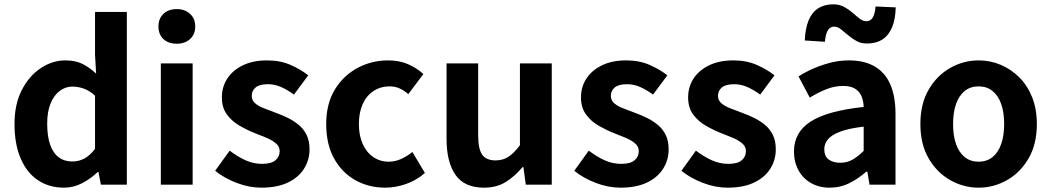

<svg xmlns="http://www.w3.org/2000/svg" viewBox="-20 -853 4854 887"><path d="M276 14Q206 14 154.5 -21Q103 -56 75 -122Q47 -188 47 -280Q47 -371 80.5 -436.5Q114 -502 168 -538Q222 -574 282 -574Q329 -574 361.5 -557.5Q394 -541 424 -513L419 -601V-798H566V0H446L435 -58H431Q400 -28 360 -7Q320 14 276 14ZM314 -107Q344 -107 369.5 -120.5Q395 -134 419 -165V-411Q394 -434 367.5 -443.5Q341 -453 314 -453Q283 -453 256.5 -433.5Q230 -414 214 -376Q198 -338 198 -282Q198 -224 211.5 -185Q225 -146 251 -126.5Q277 -107 314 -107Z M723 0V-560H870V0ZM797 -651Q758 -651 735 -672.5Q712 -694 712 -731Q712 -767 735 -789Q758 -811 797 -811Q834 -811 858 -789Q882 -767 882 -731Q882 -694 858 -672.5Q834 -651 797 -651Z M1187 14Q1131 14 1073.5 -8Q1016 -30 974 -64L1041 -157Q1078 -129 1114.5 -112.5Q1151 -96 1191 -96Q1233 -96 1252.5 -112.5Q1272 -129 1272 -155Q1272 -176 1255 -190.5Q1238 -205 1211 -216.5Q1184 -228 1155 -239Q1120 -253 1085.5 -273Q1051 -293 1028 -324.5Q1005 -356 1005 -403Q1005 -453 1031 -491.5Q1057 -530 1103.5 -552Q1150 -574 1214 -574Q1275 -574 1322.5 -553Q1370 -532 1404 -505L1338 -416Q1308 -438 1278.5 -451Q1249 -464 1218 -464Q1179 -464 1161 -449Q1143 -434 1143 -410Q1143 -390 1158 -376.5Q1173 -363 1199 -353Q1225 -343 1254 -332Q1282 -322 1309.5 -308.5Q1337 -295 1360 -276Q1383 -257 1396.5 -229.5Q1410 -202 1410 -163Q1410 -114 1384.5 -73.5Q1359 -33 1309.5 -9.5Q1260 14 1187 14Z M1760 14Q1683 14 1621 -21Q1559 -56 1523 -121.5Q1487 -187 1487 -280Q1487 -373 1526.5 -438.5Q1566 -504 1631.5 -539Q1697 -574 1773 -574Q1825 -574 1865 -556.5Q1905 -539 1936 -511L1866 -418Q1846 -436 1825 -445Q1804 -454 1781 -454Q1738 -454 1705.5 -432.5Q1673 -411 1655.5 -372Q1638 -333 1638 -280Q1638 -227 1655.5 -188Q1673 -149 1704.5 -127.5Q1736 -106 1776 -106Q1806 -106 1834 -119Q1862 -132 1885 -151L1943 -54Q1903 -19 1854.5 -2.5Q1806 14 1760 14Z M2216 14Q2125 14 2084 -45.5Q2043 -105 2043 -211V-560H2189V-229Q2189 -164 2208 -138Q2227 -112 2269 -112Q2303 -112 2328.5 -128.5Q2354 -145 2382 -182V-560H2529V0H2409L2398 -81H2394Q2358 -38 2316 -12Q2274 14 2216 14Z M2846 14Q2790 14 2732.5 -8Q2675 -30 2633 -64L2700 -157Q2737 -129 2773.5 -112.5Q2810 -96 2850 -96Q2892 -96 2911.5 -112.5Q2931 -129 2931 -155Q2931 -176 2914 -190.5Q2897 -205 2870 -216.5Q2843 -228 2814 -239Q2779 -253 2744.5 -273Q2710 -293 2687 -324.5Q2664 -356 2664 -403Q2664 -453 2690 -491.5Q2716 -530 2762.5 -552Q2809 -574 2873 -574Q2934 -574 2981.5 -553Q3029 -532 3063 -505L2997 -416Q2967 -438 2937.5 -451Q2908 -464 2877 -464Q2838 -464 2820 -449Q2802 -434 2802 -410Q2802 -390 2817 -376.5Q2832 -363 2858 -353Q2884 -343 2913 -332Q2941 -322 2968.5 -308.5Q2996 -295 3019 -276Q3042 -257 3055.5 -229.5Q3069 -202 3069 -163Q3069 -114 3043.5 -73.5Q3018 -33 2968.5 -9.5Q2919 14 2846 14Z M3341 14Q3285 14 3227.5 -8Q3170 -30 3128 -64L3195 -157Q3232 -129 3268.5 -112.5Q3305 -96 3345 -96Q3387 -96 3406.5 -112.5Q3426 -129 3426 -155Q3426 -176 3409 -190.5Q3392 -205 3365 -216.5Q3338 -228 3309 -239Q3274 -253 3239.5 -273Q3205 -293 3182 -324.5Q3159 -356 3159 -403Q3159 -453 3185 -491.5Q3211 -530 3257.5 -552Q3304 -574 3368 -574Q3429 -574 3476.5 -553Q3524 -532 3558 -505L3492 -416Q3462 -438 3432.5 -451Q3403 -464 3372 -464Q3333 -464 3315 -449Q3297 -434 3297 -410Q3297 -390 3312 -376.5Q3327 -363 3353 -353Q3379 -343 3408 -332Q3436 -322 3463.5 -308.5Q3491 -295 3514 -276Q3537 -257 3550.5 -229.5Q3564 -202 3564 -163Q3564 -114 3538.5 -73.5Q3513 -33 3463.5 -9.5Q3414 14 3341 14Z M3813 14Q3764 14 3726.5 -7.5Q3689 -29 3668.5 -67Q3648 -105 3648 -153Q3648 -242 3725 -291.5Q3802 -341 3970 -359Q3969 -387 3960 -408.5Q3951 -430 3930.5 -443Q3910 -456 3875 -456Q3836 -456 3798 -441Q3760 -426 3721 -402L3669 -500Q3702 -521 3739 -537Q3776 -553 3817 -563.5Q3858 -574 3902 -574Q3973 -574 4021 -546Q4069 -518 4093 -463Q4117 -408 4117 -327V0H3997L3987 -60H3982Q3946 -28 3904 -7Q3862 14 3813 14ZM3862 -101Q3893 -101 3918.5 -115.5Q3944 -130 3970 -156V-268Q3902 -260 3862 -245Q3822 -230 3805 -209.5Q3788 -189 3788 -164Q3788 -131 3808.5 -116Q3829 -101 3862 -101ZM3985 -652Q3957 -652 3936 -664Q3915 -676 3897.5 -691Q3880 -706 3864.5 -718Q3849 -730 3834 -730Q3815 -730 3804.5 -713Q3794 -696 3791 -660L3698 -666Q3700 -720 3715 -757.5Q3730 -795 3759 -814Q3788 -833 3830 -833Q3858 -833 3880 -821Q3902 -809 3919.5 -793.5Q3937 -778 3952 -766.5Q3967 -755 3982 -755Q4002 -755 4012 -772Q4022 -789 4025 -823L4118 -819Q4117 -765 4101.5 -727.5Q4086 -690 4057 -671Q4028 -652 3985 -652Z M4501 14Q4431 14 4369.5 -21Q4308 -56 4270 -121.5Q4232 -187 4232 -280Q4232 -373 4270 -438.5Q4308 -504 4369.5 -539Q4431 -574 4501 -574Q4554 -574 4602 -554Q4650 -534 4688 -496.5Q4726 -459 4748 -404.5Q4770 -350 4770 -280Q4770 -187 4732 -121.5Q4694 -56 4632.5 -21Q4571 14 4501 14ZM4501 -106Q4539 -106 4565.5 -127.5Q4592 -149 4605.5 -188Q4619 -227 4619 -280Q4619 -333 4605.5 -372Q4592 -411 4565.5 -432.5Q4539 -454 4501 -454Q4463 -454 4436.5 -432.5Q4410 -411 4396.5 -372Q4383 -333 4383 -280Q4383 -227 4396.5 -188Q4410 -149 4436.5 -127.5Q4463 -106 4501 -106Z"/></svg>

Font: Noto Sans KR
Style: Bold
Weight: 700
Designer: Ryoko NISHIZUKA  (kana, bopomofo & ideographs); Paul D. Hunt (Latin, Greek & Cyrillic); Sandoll Communications , Soo-you
Foundry: Adobe
Version: Version 2.004-H2;hotconv 1.0.118;makeotfexe 2.5.65603